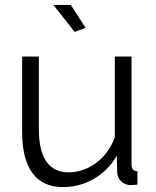

<svg xmlns="http://www.w3.org/2000/svg" viewBox="-20 -751 634 781"><path d="M70 -215V-521H138V-227Q138 -138 168.5 -94Q199 -50 259 -50Q299 -50 336.5 -67.5Q374 -85 403 -117.5Q432 -150 447 -193V-521H515V-82Q515 -68 521 -61.5Q527 -55 539 -54V0Q527 1 520 1.5Q513 2 507 2Q487 0 472.5 -14Q458 -28 457 -48L455 -118Q421 -58 362.5 -24Q304 10 236 10Q154 10 112 -47Q70 -104 70 -215ZM197 -731H268L328 -638L284 -621Z"/></svg>

Font: Raleway Thin
Style: Regular
Weight: 400
Version: Version 4.026